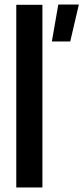

<svg xmlns="http://www.w3.org/2000/svg" viewBox="-20 -821 365 841"><path d="M51.3 0V-800H165.8V0ZM207.2 -639.5 235.3 -801H325.4L287.7 -639.5Z"/></svg>

Font: Big Shoulders Stencil Text Thin
Style: Regular
Weight: 100
Designer: Patric King
Foundry: XO Type Co
Version: Version 2.001